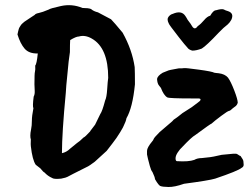

<svg xmlns="http://www.w3.org/2000/svg" viewBox="-20 -677 982 747"><path d="M728 -480Q714 -484 709 -492Q701 -500 676 -532Q637 -582 637 -585Q628 -602 635.5 -611.5Q643 -621 652 -623Q686 -638 701 -615Q703 -612 705.5 -608Q708 -604 710 -600Q724 -582 728 -574Q738 -559 749 -575Q762 -584 774 -598.5Q786 -613 798 -616Q810 -637 820 -637Q844 -644 851 -640Q858 -636 866 -634Q892 -626 880 -600Q874 -589 866 -582Q850 -570 831 -550Q783 -499 765 -488Q744 -480 728 -480ZM389 -286Q395 -298 397 -330Q399 -362 401 -374Q401 -491 337 -527Q311 -542 287 -535Q276 -535 253 -521Q252 -507 252 -474L247 -437L238 -345Q238 -343 236 -316Q221 -159 221 -81Q239 -85 252 -98Q287 -127 291 -129L305 -142Q310 -143 331 -166V-167L350 -192L370 -233Q378 -244 389 -286ZM927 -49 928 -36Q928 -28 920 -24Q906 -12 817 18Q794 25 696 38Q659 51 635.5 50.5Q612 50 605 47Q598 46 583 20Q583 13 573 -8Q568 -13 563 -31Q554 -64 552 -76V-90Q552 -103 573 -128Q576 -131 578 -136.5Q580 -142 601 -163L650 -205Q655 -212 664 -217Q669 -220 690 -237L726 -260Q757 -283 758 -284.5Q759 -286 760 -288Q762 -294 751 -294H727Q639 -294 631 -298Q617 -306 606 -335Q605 -337 598.5 -344.5Q592 -352 591 -370Q593 -382 613 -394L633 -402Q635 -404 675 -411Q692 -411 696 -412H697Q702 -413 753.5 -406Q805 -399 814 -394Q816 -394 821 -393Q826 -392 831 -392Q855 -389 867 -375Q878 -360 891.5 -325Q905 -290 905 -277Q903 -270 898 -265L886 -256Q876 -246 871 -245.5Q866 -245 840.5 -226Q815 -207 803 -196Q800 -196 739 -151Q726 -144 690 -106Q680 -97 671.5 -84Q663 -71 663 -61Q663 -51 668 -50Q714 -47 736 -55Q748 -62 765 -62Q802 -65 823.5 -70.5Q845 -76 857 -76Q894 -80 898.5 -79Q903 -78 907.5 -74.5Q912 -71 916 -70Q927 -55 927 -49ZM100 -135Q98 -139 98 -149.5Q98 -160 101 -174Q104 -188 104 -207Q104 -226 110 -256Q106 -262 111 -301Q116 -310 115 -325Q114 -340 114 -349Q114 -392 116 -398Q118 -404 117 -422Q123 -428 127 -469Q93 -468 76 -487.5Q59 -507 48 -543Q49 -549 50.5 -554.5Q52 -560 53 -564Q54 -568 57 -572.5Q60 -577 61.5 -579.5Q63 -582 68 -586.5Q73 -591 75 -592.5Q77 -594 84 -598.5Q91 -603 93 -604.5Q95 -606 103.5 -611.5Q112 -617 115 -619Q118 -624 131 -626.5Q144 -629 170 -640Q174 -644 217 -653.5Q260 -663 301 -646Q324 -646 334 -642Q344 -633 361 -629L412 -602Q423 -591 457 -550Q494 -484 504 -416Q505 -397 505 -349Q496 -258 472 -217Q470 -205 461 -187Q461 -185 447.5 -162.5Q434 -140 417 -118.5Q400 -97 395 -90Q354 -52 349 -48Q326 -31 323 -30Q247 8 242.5 11Q238 14 218 18Q189 21 182 15Q166 8 153 -6Q149 -7 137 -22Q121 -34 119 -36Q106 -55 100 -108Q99 -112 100 -135Z"/></svg>

Font: Caveat Brush
Style: Regular
Weight: 400
Designer: Pablo Impallari
Foundry: Creative Lab NY
Version: Version 1.096; ttfautohint (v1.3)